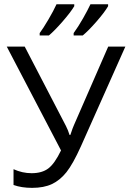

<svg xmlns="http://www.w3.org/2000/svg" viewBox="-20 -885 617 914"><path d="M132.8 9.3Q82.5 9.3 44.4 -4.4V-79.6Q86.4 -60.5 130.4 -60.5Q180.2 -60.5 210.2 -83.3Q240.2 -106 270.5 -168.9L12.2 -663.1H97.7L293.5 -286.1Q304.7 -264.2 311 -242.7H314.9Q327.6 -280.8 332.5 -290.5L495.1 -663.1H576.7L365.2 -188.5Q327.1 -104 296.4 -65.4Q265.6 -26.9 227.3 -8.8Q189 9.3 132.8 9.3ZM168.9 -727.5Q185.1 -749 210 -791.3Q234.9 -833.5 249 -864.7H333.5V-855.5Q316.4 -826.7 277.6 -782.2Q238.8 -737.8 212.9 -716.3H168.9ZM330.6 -727.5Q353 -758.3 375.7 -798.3Q398.4 -838.4 410.6 -864.7H494.6V-855.5Q478 -826.7 439.2 -782.2Q400.4 -737.8 374 -716.3H330.6Z"/></svg>

Font: Bpm'online Open Sans
Style: Regular
Weight: 400
Foundry: Ascender Corporation
Version: Version 1.10